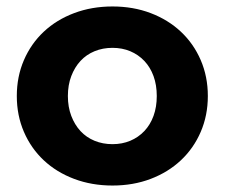

<svg xmlns="http://www.w3.org/2000/svg" viewBox="-20 -566 695 594"><path d="M32 -269Q32 -329 54 -380Q76 -431 115.5 -468Q155 -505 209.5 -525.5Q264 -546 328 -546Q392 -546 446 -525.5Q500 -505 539.5 -468Q579 -431 601 -380Q623 -329 623 -269Q623 -209 601 -158Q579 -107 539.5 -70Q500 -33 446 -12.5Q392 8 328 8Q264 8 209.5 -12.5Q155 -33 115.5 -70Q76 -107 54 -158Q32 -209 32 -269ZM465 -269Q465 -303 455 -330.5Q445 -358 426.5 -377.5Q408 -397 383 -407.5Q358 -418 328 -418Q298 -418 272.5 -407.5Q247 -397 229 -377.5Q211 -358 200.5 -330.5Q190 -303 190 -269Q190 -235 200.5 -207.5Q211 -180 229 -160.5Q247 -141 272.5 -130.5Q298 -120 328 -120Q358 -120 383 -130.5Q408 -141 426.5 -160.5Q445 -180 455 -207.5Q465 -235 465 -269Z"/></svg>

Font: CMG Sans
Style: Bold
Weight: 700
Designer: Julieta Ulanovsky
Foundry: Julieta Ulanovsky
Version: Version 7.200